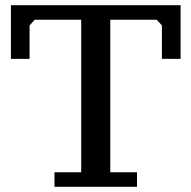

<svg xmlns="http://www.w3.org/2000/svg" viewBox="-20 -720 738 740"><path d="M508 0H190V-56H293V-644H114L94 -622V-493H22V-700H676V-493H604V-622L584 -644H405V-56H508Z"/></svg>

Font: PT Serif Caption
Style: Regular
Weight: 400
Designer: A.Korolkova, O.Umpeleva, V.Yefimov
Foundry: ParaType Ltd
Version: Version 1.000W OFL